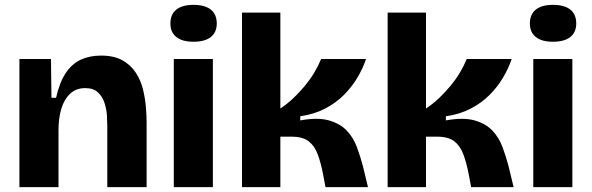

<svg xmlns="http://www.w3.org/2000/svg" viewBox="-20 -771 2438 791"><path d="M60 0V-316V-528H190L192 -368H211Q225 -431 250.5 -469.5Q276 -508 312.5 -525Q349 -542 396 -542Q450 -542 484.5 -522.5Q519 -503 539.5 -471.5Q560 -440 569 -403Q578 -366 581 -331Q584 -296 584 -269V0H422V-252Q422 -269 420.5 -295Q419 -321 410.5 -347Q402 -373 383.5 -390.5Q365 -408 331 -408Q294 -408 269.5 -385.5Q245 -363 233 -324Q221 -285 221 -235V0Z M696 0V-528H857V0ZM777 -599Q731 -599 706.5 -618.5Q682 -638 682 -674Q682 -712 706.5 -731.5Q731 -751 777 -751Q824 -751 848.5 -731.5Q873 -712 873 -674Q873 -638 848.5 -618.5Q824 -599 777 -599Z M977 0V-719H1135V-324Q1165 -344 1190 -368Q1215 -392 1236.5 -418Q1258 -444 1274.5 -471.5Q1291 -499 1303 -528H1488Q1475 -489 1452 -450.5Q1429 -412 1396.5 -379.5Q1364 -347 1319 -323.5Q1274 -300 1217 -292V-275Q1289 -288 1335 -275Q1381 -262 1408.5 -233Q1436 -204 1450.5 -164.5Q1465 -125 1475 -87L1496 0H1321L1311 -53Q1302 -100 1289 -135Q1276 -170 1251.5 -189Q1227 -208 1180 -208H1135V0Z M1577 0V-719H1735V-324Q1765 -344 1790 -368Q1815 -392 1836.5 -418Q1858 -444 1874.5 -471.5Q1891 -499 1903 -528H2088Q2075 -489 2052 -450.5Q2029 -412 1996.5 -379.5Q1964 -347 1919 -323.5Q1874 -300 1817 -292V-275Q1889 -288 1935 -275Q1981 -262 2008.5 -233Q2036 -204 2050.5 -164.5Q2065 -125 2075 -87L2096 0H1921L1911 -53Q1902 -100 1889 -135Q1876 -170 1851.5 -189Q1827 -208 1780 -208H1735V0Z M2177 0V-528H2338V0ZM2258 -599Q2212 -599 2187.5 -618.5Q2163 -638 2163 -674Q2163 -712 2187.5 -731.5Q2212 -751 2258 -751Q2305 -751 2329.5 -731.5Q2354 -712 2354 -674Q2354 -638 2329.5 -618.5Q2305 -599 2258 -599Z"/></svg>

Font: Bricolage Grotesque 48pt Condensed ExtraBold ExtraBold
Style: Regular
Weight: 800
Version: Version 1.000;gftools[0.9.30]